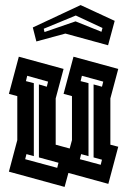

<svg xmlns="http://www.w3.org/2000/svg" viewBox="-20 -723 500 755"><path d="M15 -48 48 -172V-345L15 -354L54 -500L230 -452L199 -336V-154L254 -139L263 -172V-345L230 -354L269 -500L445 -452L414 -336V-154L445 -146L406 0L249 -43L234 12ZM133 -391 164 -382 169 -402 87 -425 82 -404 113 -396V-109L84 -117L79 -97L205 -63L210 -83L133 -104ZM348 -391 381 -382 386 -402 302 -425 297 -404 328 -396V-109L299 -117L294 -97L376 -75L381 -95L348 -104ZM109 -615 297 -703 431 -641 405 -545 237 -591 123 -560ZM152 -610 155 -597 277 -639 379 -598 383 -613 278 -662Z"/></svg>

Font: Blaka Hollow
Style: Regular
Weight: 400
Designer: Mohamed Gaber
Foundry: Kief Type Foundry
Version: Version 1.003; ttfautohint (v1.8.4.7-5d5b)